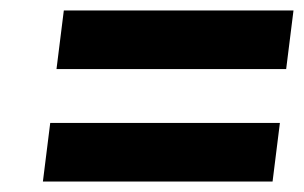

<svg xmlns="http://www.w3.org/2000/svg" viewBox="-20 -533 581 367"><path d="M515 -298H76L62 -186H501ZM541 -513H102L88 -401H527Z"/></svg>

Font: Bluebird
Style: NrwObl
Weight: 400
Designer: Jasper
Foundry: Cannot Into Space Fonts
Version: Version 0.98